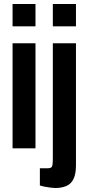

<svg xmlns="http://www.w3.org/2000/svg" viewBox="-20 -744 441 963"><path d="M43 -612V-724H158V-612ZM43 0V-527H158V0ZM245 -612V-724H361V-612ZM257 199Q249 199 233 197Q217 195 202 192Q187 189 180 186V100H219Q238 100 241.5 89.5Q245 79 245 51V-527H361V85Q361 129 348.5 154Q336 179 312.5 189Q289 199 257 199Z"/></svg>

Font: Archivo ExtraCondensed
Style: Bold
Weight: 700
Width: 2
Designer: Hector Gatti
Foundry: Omnibus-Type
Version: Version 2.001